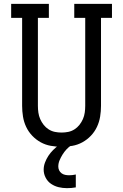

<svg xmlns="http://www.w3.org/2000/svg" viewBox="-20 -755 640 998"><path d="M300 8Q272 8 244 3Q216 -2 191.5 -15.5Q167 -29 147.5 -49.5Q128 -70 116 -95.5Q104 -121 99.5 -149Q95 -177 95 -205V-662H38V-735H234V-662H177V-205Q177 -187 179.5 -169.5Q182 -152 189 -136Q196 -120 207 -106Q218 -92 233 -82.5Q248 -73 265 -69.5Q282 -66 300 -66Q318 -66 335 -69.5Q352 -73 367 -82.5Q382 -92 393 -106Q404 -120 411 -136Q418 -152 420.5 -169.5Q423 -187 423 -205V-662H366V-735H562V-662H505V-205Q505 -177 500.5 -149Q496 -121 484 -95.5Q472 -70 452.5 -49.5Q433 -29 408.5 -15.5Q384 -2 356 3Q328 8 300 8ZM328 223Q306 223 285 218Q264 213 246 201Q228 189 217.5 169Q207 149 207 127Q207 108 214 89.5Q221 71 231.5 55Q242 39 256 25Q270 11 285 0L297 -8H351V0Q337 9 325.5 21.5Q314 34 305 48.5Q296 63 289.5 78.5Q283 94 283 111Q283 121 287.5 130.5Q292 140 300.5 146Q309 152 319 154Q329 156 339 156Q348 156 357 155Q366 154 374 152V219Q363 221 351.5 222Q340 223 328 223Z"/></svg>

Font: Iosevka Plex Etoile
Style: Regular
Weight: 400
Designer: Belleve Invis
Foundry: Belleve Invis
Version: Version 25.1.1; ttfautohint (v1.8.4)